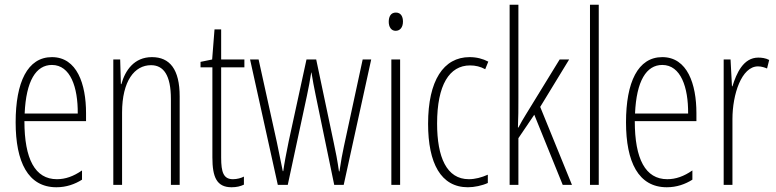

<svg xmlns="http://www.w3.org/2000/svg" viewBox="-20 -780 3274 810"><path d="M199 -539C96 -539 46 -433 46 -264C46 -97 98 10 218 10C260 10 296 -3 326 -22V-61C290 -36 256 -24 220 -24C128 -24 83 -109 83 -269H343V-303C343 -425 305 -539 199 -539ZM199 -506C277 -506 309 -412 308 -301H84C90 -439 132 -506 199 -506Z M621 -539C546 -539 508 -483 492 -425H490L487 -529H458V0H495V-305C495 -439 548 -505 617 -505C670 -505 701 -463 701 -362V0H738V-373C738 -488 696 -539 621 -539Z M963 -24C923 -24 913 -53 913 -115V-496H1011V-529H913V-656H885L875 -529L826 -519V-496H876V-116C876 -33 894 10 957 10C978 10 994 6 1009 -1V-35C998 -29 980 -24 963 -24Z M1312 -377 1390 0H1430L1546 -529H1510L1431 -163C1423 -125 1420 -109 1412 -57H1410C1404 -100 1396 -142 1388 -178L1314 -529H1273L1198 -184C1189 -141 1179 -88 1175 -58H1173C1165 -98 1157 -138 1148 -180L1071 -529H1035L1152 0H1194L1275 -377C1282 -409 1288 -443 1293 -474H1294C1299 -443 1305 -410 1312 -377Z M1650 -727C1628 -727 1620 -709 1620 -688C1620 -667 1630 -650 1649 -650C1668 -650 1680 -665 1680 -689C1680 -709 1672 -727 1650 -727ZM1668 -529H1631V0H1668Z M1954 10C1981 10 2014 3 2038 -8V-43C2011 -31 1984 -24 1958 -24C1864 -24 1824 -117 1824 -259C1824 -422 1876 -504 1963 -504C1986 -504 2007 -499 2027 -488L2040 -520C2017 -532 1991 -539 1961 -539C1851 -539 1786 -440 1786 -258C1786 -91 1840 10 1954 10Z M2167 -365V-760H2130V0H2167V-197L2234 -296L2354 0H2393L2259 -329L2381 -529H2341L2198 -296C2186 -277 2179 -264 2167 -242H2165C2167 -285 2167 -321 2167 -365Z M2506 0V-760H2469V0Z M2774 -539C2671 -539 2621 -433 2621 -264C2621 -97 2673 10 2793 10C2835 10 2871 -3 2901 -22V-61C2865 -36 2831 -24 2795 -24C2703 -24 2658 -109 2658 -269H2918V-303C2918 -425 2880 -539 2774 -539ZM2774 -506C2852 -506 2884 -412 2883 -301H2659C2665 -439 2707 -506 2774 -506Z M3179 -537C3116 -537 3087 -471 3070 -416H3068L3062 -529H3033V0H3070V-278C3070 -381 3108 -500 3178 -500C3192 -500 3207 -495 3216 -491L3225 -527C3210 -535 3193 -537 3179 -537Z"/></svg>

Font: Noto Sans Thai ExtCond ExtLt
Style: Regular
Weight: 200
Width: 2
Designer: Monotype Design Team
Foundry: Monotype Imaging Inc.
Version: Version 2.002